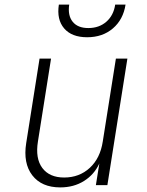

<svg xmlns="http://www.w3.org/2000/svg" viewBox="-20 -805 640 835"><path d="M242 10Q161 10 120.5 -42.5Q80 -95 94 -183L152 -550H202L145 -190Q133 -116 164 -74.5Q195 -33 259 -33Q325 -33 370.5 -75Q416 -117 427 -190L484 -550H534L447 0H397L412 -94Q390 -46 345.5 -18Q301 10 242 10ZM359 -643Q292 -643 259 -681.5Q226 -720 236 -785H281Q274 -738 296 -710.5Q318 -683 364 -683Q411 -683 442.5 -710.5Q474 -738 481 -785H526Q516 -720 471 -681.5Q426 -643 359 -643Z"/></svg>

Font: NKDuy Mono Thin
Style: Italic
Weight: 100
Italic angle: -9°
Monospace: yes
Designer: NKDuy
Foundry: NKDuy
Version: Version 2.251; ttfautohint (v1.8.4.7-5d5b)